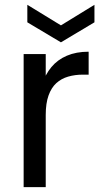

<svg xmlns="http://www.w3.org/2000/svg" viewBox="-20 -771 413 791"><path d="M168.4 -297.6 141.1 -332.7Q141.1 -381.7 153.8 -423.1Q166.5 -464.4 191.8 -494.7Q217 -525 255.5 -541.5Q294 -558 345.2 -558V-463.5H321.1Q288.9 -463.5 260.7 -455.3Q232.5 -447.1 212 -428.5Q191.6 -409.9 180 -377.7Q168.4 -345.5 168.4 -297.6ZM77.4 0V-548.3H168.4V0ZM231 -666.5 369.1 -751.2V-679.1L231 -596.6L92.6 -679.1V-751.2Z"/></svg>

Font: Poppins Variable
Style: Regular
Weight: 100
Designer: Jonny Pinhorn
Foundry: Indian Type Foundry
Version: Version 6.000